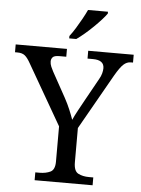

<svg xmlns="http://www.w3.org/2000/svg" viewBox="-66 -978 755 1026"><g transform="rotate(5 311.5 -465.5)"><path d="M159 0V-42H182Q215 -42 239.5 -53.5Q264 -65 264 -109V-298L79 -619Q63 -648 48.5 -660Q34 -672 8 -672H-5V-714H270V-672H233Q206 -672 197.5 -662.5Q189 -653 189 -640Q189 -626 195 -612Q201 -598 207 -587L281 -453Q298 -422 310.5 -392Q323 -362 331 -339Q340 -360 357 -391Q374 -422 391 -453L455 -568Q465 -585 469 -600.5Q473 -616 473 -628Q473 -672 413 -672H384V-714H628V-672H616Q595 -672 577 -655.5Q559 -639 533 -594L365 -298V-114Q365 -67 389 -54.5Q413 -42 447 -42H470V0ZM277 -784Q292 -803 308 -829Q324 -855 339 -882Q354 -909 364 -931H471V-921Q462 -908 444 -888Q426 -868 403.5 -846Q381 -824 358 -804.5Q335 -785 315 -771H277Z"/></g></svg>

Font: Noto Serif NP Hmong
Style: Regular
Weight: 400
Designer: Dalton Maag Ltd
Foundry: Dalton Maag Ltd
Version: Version 1.001